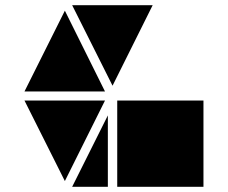

<svg xmlns="http://www.w3.org/2000/svg" viewBox="-20 -717 875 737"><path d="M412 -388 257 -697H566ZM761 0H430V-331H761ZM383 -366H74L229 -676ZM394 0H257L394 -274ZM229 -22 74 -331H383Z"/></svg>

Font: Geotalism
Style: Regular
Weight: 400
Designer: GGBotNet
Foundry: GGBotNet
Version: 1.00